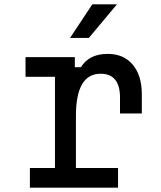

<svg xmlns="http://www.w3.org/2000/svg" viewBox="-20 -860 740 880"><path d="M97 -598H323V-552H351Q388 -613 474 -613Q547 -613 588.5 -563.5Q630 -514 630 -428V-340H530V-413Q530 -522 441 -522Q328 -522 328 -329V-90H521V0H117V-90H232V-508H97ZM301 -686 403 -840H516L387 -686Z"/></svg>

Font: Martian Mono Light
Style: Regular
Weight: 300
Monospace: yes
Designer: Roman Shamin
Foundry: Evil Martians
Version: Version 1.000; ttfautohint (v1.8.4.7-5d5b)